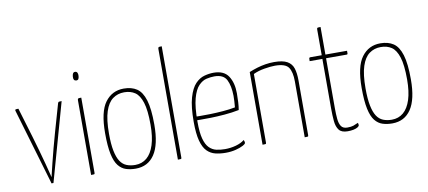

<svg xmlns="http://www.w3.org/2000/svg" viewBox="-68 -979 2746 1233"><g transform="rotate(-10 1305.0 -362.5)"><path d="M181 9Q181 9 177.5 -4.5Q174 -18 167 -40L34 -490Q33 -495 34.5 -497Q36 -499 41 -499.5Q46 -500 55 -500L112 -310Q127 -259 141 -209.5Q155 -160 165.5 -120Q176 -80 182 -56Q188 -32 188 -32H189Q189 -32 194.5 -56Q200 -80 210 -120Q220 -160 233 -210Q246 -260 261 -312L312 -490Q314 -495 315.5 -497Q317 -499 322 -499.5Q327 -500 337 -500L194 9Q194 9 187.5 9Q181 9 181 9Z M441 0V-485Q441 -493 443 -496Q445 -499 450.5 -499.5Q456 -500 465 -500V-10Q465 -5 464 -3Q463 -1 458 -0.5Q453 0 441 0ZM452 -614Q442 -615 438 -622Q434 -629 435 -642Q436 -656 440.5 -663Q445 -670 454 -670Q464 -670 468.5 -662Q473 -654 472 -640Q471 -627 467 -620.5Q463 -614 452 -614Z M731 10Q697 10 668.5 1Q640 -8 619 -34Q598 -60 587 -111.5Q576 -163 576 -248Q576 -388 621.5 -449Q667 -510 743 -510Q794 -510 828 -487.5Q862 -465 879.5 -408Q897 -351 897 -248Q897 -118 854 -54Q811 10 731 10ZM732 -14Q776 -14 807.5 -40.5Q839 -67 856 -120Q873 -173 873 -252Q873 -346 857 -396.5Q841 -447 812 -466.5Q783 -486 742 -486Q699 -486 667 -462.5Q635 -439 617.5 -385.5Q600 -332 600 -241Q600 -173 609 -128.5Q618 -84 634.5 -59Q651 -34 676 -24Q701 -14 732 -14Z M1007 0V-720Q1007 -728 1009 -731Q1011 -734 1016.5 -734.5Q1022 -735 1031 -735V-10Q1031 -5 1030 -3Q1029 -1 1024 -0.5Q1019 0 1007 0Z M1318 10Q1282 10 1251 2.5Q1220 -5 1197 -28Q1174 -51 1161.5 -97.5Q1149 -144 1149 -221Q1149 -320 1166 -378.5Q1183 -437 1210 -465Q1237 -493 1268.5 -501.5Q1300 -510 1329 -510Q1397 -510 1425.5 -466Q1454 -422 1454 -354Q1454 -325 1452.5 -297Q1451 -269 1447 -246Q1402 -237 1353 -233Q1304 -229 1262 -228Q1220 -227 1194 -227.5Q1168 -228 1168 -228V-252Q1168 -252 1194.5 -251.5Q1221 -251 1261.5 -252Q1302 -253 1346 -256.5Q1390 -260 1426 -267Q1428 -290 1429 -307Q1430 -324 1430 -342Q1429 -408 1409 -447Q1389 -486 1330 -486Q1306 -486 1279 -480Q1252 -474 1227.5 -449Q1203 -424 1188 -369Q1173 -314 1173 -217Q1173 -147 1184 -106.5Q1195 -66 1215 -46Q1235 -26 1261 -20Q1287 -14 1317 -14Q1354 -14 1388.5 -23.5Q1423 -33 1445 -51Q1448 -45 1449 -40Q1450 -35 1450 -32Q1450 -25 1431.5 -15Q1413 -5 1383 2.5Q1353 10 1318 10Z M1559 0V-474Q1586 -485 1612.5 -493Q1639 -501 1667 -505.5Q1695 -510 1724 -510Q1780 -510 1809 -493.5Q1838 -477 1848 -445.5Q1858 -414 1858 -368V-10Q1858 -5 1857 -3Q1856 -1 1851 -0.5Q1846 0 1834 0V-364Q1834 -426 1813.5 -456Q1793 -486 1725 -486Q1697 -486 1655.5 -479Q1614 -472 1583 -457V-10Q1583 -5 1582 -3Q1581 -1 1576 -0.5Q1571 0 1559 0Z M2113 10Q2073 10 2056.5 -11.5Q2040 -33 2036.5 -70Q2033 -107 2033 -153V-476H1950Q1950 -487 1950.5 -492Q1951 -497 1953 -498.5Q1955 -500 1958 -500H2033V-665Q2033 -673 2034.5 -676Q2036 -679 2041 -679.5Q2046 -680 2057 -680V-500H2198Q2198 -490 2198 -484.5Q2198 -479 2196.5 -477.5Q2195 -476 2192 -476H2057V-150Q2057 -111 2060 -80Q2063 -49 2075 -31.5Q2087 -14 2115 -14Q2140 -14 2154.5 -19Q2169 -24 2186 -32Q2188 -28 2188.5 -24.5Q2189 -21 2189 -17Q2189 -10 2178.5 -3.5Q2168 3 2151 6.5Q2134 10 2113 10Z M2404 10Q2370 10 2341.5 1Q2313 -8 2292 -34Q2271 -60 2260 -111.5Q2249 -163 2249 -248Q2249 -388 2294.5 -449Q2340 -510 2416 -510Q2467 -510 2501 -487.5Q2535 -465 2552.5 -408Q2570 -351 2570 -248Q2570 -118 2527 -54Q2484 10 2404 10ZM2405 -14Q2449 -14 2480.5 -40.5Q2512 -67 2529 -120Q2546 -173 2546 -252Q2546 -346 2530 -396.5Q2514 -447 2485 -466.5Q2456 -486 2415 -486Q2372 -486 2340 -462.5Q2308 -439 2290.5 -385.5Q2273 -332 2273 -241Q2273 -173 2282 -128.5Q2291 -84 2307.5 -59Q2324 -34 2349 -24Q2374 -14 2405 -14Z"/></g></svg>

Font: Yanone Kaffeesatz ExtraLight
Style: Regular
Weight: 200
Designer: Yanone (Cyrillic: Daniel Pouzeot, Huerta Tipografica, and Cyreal)
Foundry: Yanone
Version: Version 2.003